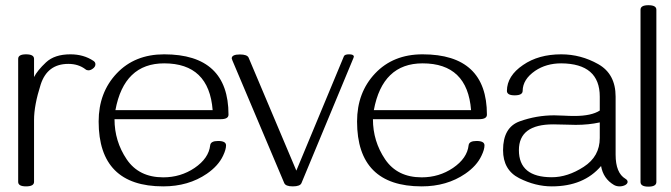

<svg xmlns="http://www.w3.org/2000/svg" viewBox="-20 -694 2542 727"><path d="M78.6 11.7Q48.8 11.7 48.8 -5.4V-471.2Q48.8 -488.3 78.6 -488.3Q108.9 -488.3 108.9 -471.2V-402.3Q121.6 -427.2 154.1 -457.8Q186.5 -488.3 246.6 -488.3Q296.9 -488.3 334 -463.4Q341.3 -458.5 341.3 -450.7Q341.3 -440.4 330.1 -433.1Q322.3 -427.7 314.9 -427.7Q308.1 -427.7 303.7 -431.6Q276.9 -452.1 238.8 -452.1Q159.2 -452.1 134 -373.8Q108.9 -295.4 108.9 -239.7V-5.4Q108.9 11.7 78.6 11.7Z M598.1 11.7Q353.5 11.7 353.5 -233.9Q353.5 -343.8 421.9 -416Q490.2 -488.3 601.6 -488.3Q845.2 -488.3 845.2 -259.8Q845.2 -242.7 815.4 -242.7H413.6Q413.6 -159.2 459.7 -90.8Q505.9 -22.5 598.1 -22.5Q664.1 -22.5 716.8 -58.1Q770.5 -94.7 775.9 -144Q777.8 -160.2 805.7 -160.2Q835.9 -160.2 835.9 -143.6Q835.9 -127.9 824.7 -104.5Q806.6 -65.9 763.2 -36.1Q693.4 11.7 598.1 11.7ZM785.2 -276.9Q771.5 -454.1 601.6 -454.1Q449.7 -454.1 417 -276.9Z M1088.4 11.7Q1061.5 11.7 1056.2 -1L859.9 -465.3Q857.4 -471.7 857.4 -472.7Q857.4 -487.8 888.2 -487.8Q916 -487.8 921.4 -475.6L1102.1 -47.9L1282.2 -481Q1285.2 -488.3 1301.8 -488.3Q1319.8 -488.3 1319.8 -479.5Q1319.8 -479 1318.4 -474.6L1121.6 -1Q1116.7 11.7 1088.4 11.7Z M1576.7 11.7Q1332 11.7 1332 -233.9Q1332 -343.8 1400.4 -416Q1468.8 -488.3 1580.1 -488.3Q1823.7 -488.3 1823.7 -259.8Q1823.7 -242.7 1793.9 -242.7H1392.1Q1392.1 -159.2 1438.2 -90.8Q1484.4 -22.5 1576.7 -22.5Q1642.6 -22.5 1695.3 -58.1Q1749 -94.7 1754.4 -144Q1756.3 -160.2 1784.2 -160.2Q1814.5 -160.2 1814.5 -143.6Q1814.5 -127.9 1803.2 -104.5Q1785.2 -65.9 1741.7 -36.1Q1671.9 11.7 1576.7 11.7ZM1763.7 -276.9Q1750 -454.1 1580.1 -454.1Q1428.2 -454.1 1395.5 -276.9Z M2326.2 11.7Q2314 11.7 2304.7 6.3Q2264.2 -17.6 2255.9 -65.4Q2190.4 11.7 2069.3 11.7Q2007.3 11.7 1946 -19.3Q1884.8 -50.3 1884.8 -125.5Q1884.8 -211.9 1948 -234.6Q2011.2 -257.3 2078.6 -257.3Q2095.7 -257.3 2115.5 -256.1Q2135.3 -254.9 2155.3 -254.9Q2219.2 -254.9 2251 -275.4V-328.1Q2251 -453.1 2105 -454.1Q2048.3 -454.1 2006.3 -425.8Q1959.5 -393.6 1959 -350.1Q1959 -333 1928.7 -333Q1899.4 -333 1899.4 -350.1Q1899.9 -406.7 1960.4 -447.8Q2019 -488.3 2105 -488.3Q2179.2 -488.3 2245.1 -451.2Q2311 -414.1 2311 -328.1V-108.4Q2311 -39.1 2348.1 -17.1Q2356.4 -12.2 2356.4 -5.4Q2356.4 1.5 2347.2 6.8Q2337.4 11.7 2326.2 11.7ZM2069.3 -22.9Q2129.4 -22.9 2190.2 -62.3Q2251 -101.6 2251 -171.4V-230.5Q2209 -221.2 2160.2 -221.2Q2139.2 -221.2 2117.7 -222.2Q2096.2 -223.1 2074.7 -223.1Q1944.8 -223.1 1944.8 -125.5Q1944.8 -22.9 2069.3 -22.9Z M2435.1 12.7Q2405.3 12.7 2405.3 -4.9V-657.2Q2405.3 -674.3 2435.1 -674.3Q2465.3 -674.3 2465.3 -657.2V-4.9Q2465.3 12.7 2435.1 12.7Z"/></svg>

Font: Gayathri Thin
Style: Regular
Weight: 100
Designer: Binoy Dominic <binoy.domenic@gmail.com>
Foundry: SMC
Version: Version 1.000